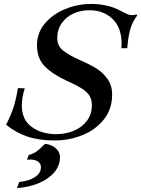

<svg xmlns="http://www.w3.org/2000/svg" viewBox="-20 -704 718 976"><path d="M11 -70Q35 -116 48.5 -158Q62 -200 71 -256L106 -255Q91 -210 91 -167Q91 -95 141.5 -58.5Q192 -22 266 -22Q313 -22 354.5 -39Q396 -56 421.5 -89.5Q447 -123 447 -168Q447 -197 435 -217Q423 -237 396 -254Q369 -271 318 -294Q247 -327 207.5 -367Q168 -407 168 -474Q168 -537 208 -584.5Q248 -632 311.5 -658Q375 -684 444 -684Q483 -684 521.5 -675.5Q560 -667 591 -650Q597 -647 609.5 -640.5Q622 -634 631.5 -630.5Q641 -627 649 -627Q661 -627 674 -630L678 -626Q653 -594 642 -554.5Q631 -515 627 -459H597Q598 -467 598 -481Q598 -564 552 -608Q506 -652 434 -652Q390 -652 353 -635Q316 -618 293.5 -585.5Q271 -553 271 -510Q271 -471 301 -447Q331 -423 392 -396Q440 -375 471.5 -355Q503 -335 526.5 -302.5Q550 -270 550 -223Q550 -150 508.5 -97.5Q467 -45 400 -17.5Q333 10 257 10Q177 10 118.5 -10Q60 -30 11 -70ZM78 221Q128 216 158 196Q188 176 188 146Q188 128 173.5 117.5Q159 107 133 107Q122 107 117 108L126 84Q153 76 167.5 65Q182 54 209 27Q243 31 264 50Q285 69 285 96Q285 138 255.5 172.5Q226 207 176 227.5Q126 248 66 252Z"/></svg>

Font: Ibarra Real Nova SemiBold
Style: Italic
Weight: 600
Italic angle: -22°
Designer: Jose Maria Ribagorda & Octavio Pardo
Foundry: Octavio Pardo
Version: Version 1.014